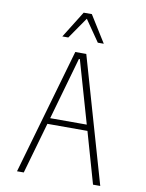

<svg xmlns="http://www.w3.org/2000/svg" viewBox="-109 -1128 918 1204"><g transform="rotate(10 350.0 -526.0)"><path d="M85 0 315 -800H385L615 0H569L476 -326H221L128 0ZM345 -761 232 -364H465L351 -761ZM218 -882 324 -1052H376L482 -882H444L350 -1018L256 -882Z"/></g></svg>

Font: Martian Mono Thin
Style: Regular
Weight: 100
Monospace: yes
Designer: Roman Shamin
Foundry: Evil Martians
Version: Version 1.000; ttfautohint (v1.8.4.7-5d5b)